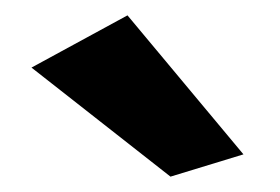

<svg xmlns="http://www.w3.org/2000/svg" viewBox="-20 -829 364 250"><path d="M297 -628 146 -809 21 -741 202 -599Z"/></svg>

Font: Bluebird
Style: SfBd
Weight: 700
Designer: Jasper
Foundry: Cannot Into Space Fonts
Version: Version 0.98